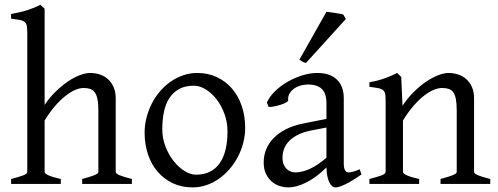

<svg xmlns="http://www.w3.org/2000/svg" viewBox="-20 -777 2105 811"><path d="M327.1 0V-21Q362.3 -30.3 378.9 -37.1Q395.5 -43.9 395.5 -50.8V-309.1Q395.5 -338.9 391.8 -357.4Q388.2 -376 380.4 -386.7Q372.6 -397.5 360.8 -401.4Q349.1 -405.3 333 -405.3Q315.9 -405.3 296.1 -396.5Q276.4 -387.7 254.9 -370.6Q233.4 -353.5 211.4 -327.9Q189.5 -302.2 168.5 -268.1V-50.8Q168.5 -43.5 186.8 -35.6Q205.1 -27.8 236.8 -21V0H26.9V-21Q59.1 -29.3 77.1 -35.9Q95.2 -42.5 95.2 -50.8V-633.8Q95.2 -654.3 93.5 -665.8Q91.8 -677.2 84.7 -683.6Q77.6 -689.9 64 -692.6Q50.3 -695.3 26.9 -698.2V-717.8Q47.4 -721.7 64.2 -725.6Q81.1 -729.5 95.5 -734.1Q109.9 -738.8 123 -744.1Q136.2 -749.5 150.4 -756.8L168.5 -740.2V-334Q189.5 -365.2 215.1 -390.1Q240.7 -415 266.6 -432.6Q292.5 -450.2 317.1 -459.5Q341.8 -468.8 360.8 -468.8Q381.8 -468.8 401.4 -462.4Q420.9 -456.1 435.8 -442.9Q450.7 -429.7 459.7 -409.4Q468.8 -389.2 468.8 -361.8V-50.8Q468.8 -43.9 483.6 -37.4Q498.5 -30.8 537.1 -21V0Z M940.9 -222.2Q940.9 -260.7 928.2 -295.7Q915.5 -330.6 895 -357.2Q874.5 -383.8 849.1 -399.4Q823.7 -415 798.8 -415Q761.7 -415 736.3 -400.9Q710.9 -386.7 695.1 -362.1Q679.2 -337.4 672.4 -303.7Q665.5 -270 665.5 -231Q665.5 -192.4 679.2 -157.5Q692.9 -122.6 713.9 -96.2Q734.9 -69.8 760 -54.4Q785.2 -39.1 807.6 -39.1Q842.3 -39.1 867.4 -52Q892.6 -64.9 908.9 -88.9Q925.3 -112.8 933.1 -146.5Q940.9 -180.2 940.9 -222.2ZM1015.6 -236.8Q1015.6 -204.6 1007.3 -173.1Q999 -141.6 984.4 -113.8Q969.7 -85.9 949.2 -62.3Q928.7 -38.6 904.1 -21.5Q879.4 -4.4 851.6 5.1Q823.7 14.6 793.9 14.6Q747.6 14.6 710.2 -2.9Q672.9 -20.5 646.2 -51.3Q619.6 -82 605.2 -124.5Q590.8 -167 590.8 -216.8Q590.8 -249 598.9 -280.3Q606.9 -311.5 621.3 -339.6Q635.7 -367.7 656 -391.4Q676.3 -415 700.9 -432.1Q725.6 -449.2 753.9 -459Q782.2 -468.8 813 -468.8Q858.9 -468.8 896.2 -451.2Q933.6 -433.6 960.2 -402.6Q986.8 -371.6 1001.2 -329.1Q1015.6 -286.6 1015.6 -236.8Z M1226.6 -48.8Q1255.9 -48.8 1288.8 -63.7Q1321.8 -78.6 1358.9 -110.8V-238.3L1300.8 -227.1Q1267.6 -221.2 1243.4 -210Q1219.2 -198.7 1203.6 -183.6Q1188 -168.5 1180.7 -150.1Q1173.3 -131.8 1173.3 -111.8Q1173.3 -92.3 1179.2 -80.1Q1185.1 -67.9 1193.6 -60.8Q1202.1 -53.7 1211.2 -51.3Q1220.2 -48.8 1226.6 -48.8ZM1506.8 -40Q1465.3 -11.2 1438.2 1.7Q1411.1 14.6 1397.5 14.6Q1381.3 14.6 1370.6 -7.8Q1359.9 -30.3 1358.9 -69.8Q1336.9 -47.9 1314.9 -31.7Q1293 -15.6 1272 -5.4Q1251 4.9 1232.2 9.8Q1213.4 14.6 1197.8 14.6Q1180.2 14.6 1161.6 8.8Q1143.1 2.9 1128.2 -9.8Q1113.3 -22.5 1103.5 -42.5Q1093.8 -62.5 1093.8 -90.8Q1093.8 -119.6 1104.2 -145.8Q1114.7 -171.9 1135.5 -193.4Q1156.2 -214.8 1187 -230.7Q1217.8 -246.6 1258.8 -254.9L1358.9 -274.9V-342.8Q1358.9 -359.4 1355 -373.8Q1351.1 -388.2 1341.8 -398.7Q1332.5 -409.2 1316.7 -414.8Q1300.8 -420.4 1276.9 -419.9Q1261.2 -419.4 1246.1 -414.6Q1231 -409.7 1219.7 -400.9Q1208.5 -392.1 1202.1 -380.1Q1195.8 -368.2 1197.3 -353.5Q1197.8 -349.1 1187.3 -343.5Q1176.8 -337.9 1162.4 -333.5Q1147.9 -329.1 1134 -326.7Q1120.1 -324.2 1114.3 -325.7L1107.4 -344.7Q1118.7 -369.1 1141.6 -391.6Q1164.6 -414.1 1194.1 -431.2Q1223.6 -448.2 1256.6 -458.5Q1289.6 -468.8 1320.3 -468.8Q1374 -468.8 1403.1 -440.7Q1432.1 -412.6 1432.1 -362.3V-86.9Q1432.1 -66.4 1437.5 -57.6Q1442.9 -48.8 1451.7 -48.8Q1458.5 -48.8 1469.2 -51.3Q1480 -53.7 1499.5 -62ZM1272.5 -511.2Q1263.7 -513.2 1257.1 -516.8Q1250.5 -520.5 1244.6 -524.9L1358.9 -727.1Q1364.7 -726.6 1374.5 -725.3Q1384.3 -724.1 1394.8 -722.4Q1405.3 -720.7 1414.8 -719Q1424.3 -717.3 1429.7 -715.8L1440.9 -696.8Z M1840.8 0V-21Q1876 -30.3 1892.6 -37.1Q1909.2 -43.9 1909.2 -50.8V-309.1Q1909.2 -338.9 1905.8 -357.4Q1902.3 -376 1895 -386.7Q1887.7 -397.5 1875.7 -401.4Q1863.8 -405.3 1846.7 -405.3Q1831.5 -405.3 1813 -397.9Q1794.4 -390.6 1773.2 -374.5Q1752 -358.4 1728.8 -332.3Q1705.6 -306.2 1682.1 -268.1V-50.8Q1682.1 -43.5 1700.4 -35.6Q1718.8 -27.8 1750.5 -21V0H1540.5V-21Q1572.8 -29.3 1590.8 -35.9Q1608.9 -42.5 1608.9 -50.8V-347.2Q1608.9 -366.2 1607.4 -377.4Q1606 -388.7 1599.4 -395Q1592.8 -401.4 1579.1 -404.3Q1565.4 -407.2 1540.5 -410.2V-429.7Q1573.7 -435.1 1602.1 -445.1Q1630.4 -455.1 1657.7 -468.8L1674.8 -451.7L1680.2 -330.1Q1701.7 -362.8 1727.5 -388.4Q1753.4 -414.1 1779.8 -431.9Q1806.2 -449.7 1830.8 -459.2Q1855.5 -468.8 1874.5 -468.8Q1895.5 -468.8 1915 -462.4Q1934.6 -456.1 1949.5 -442.9Q1964.4 -429.7 1973.4 -409.4Q1982.4 -389.2 1982.4 -361.8V-50.8Q1982.4 -43.9 1997.3 -37.4Q2012.2 -30.8 2050.8 -21V0Z"/></svg>

Font: Akkhara
Style: Regular
Weight: 400
Designer: J. Victor Gaultney
Version: Version 1.00 June 13, 2006, initial release